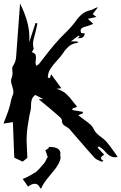

<svg xmlns="http://www.w3.org/2000/svg" viewBox="-32 -894 701 1109"><path d="M555.7 40.5Q549.3 37.1 542 34.2Q525.4 28.3 515.1 18.6Q465.3 -36.6 417.5 -92.8L371.6 -146Q364.7 -154.3 354.5 -159.7Q341.8 -166 333.7 -174.3Q325.7 -182.6 325.7 -197.8Q325.2 -206.1 317.4 -214.4Q307.6 -224.1 295.4 -233.9Q260.3 -264.6 222.2 -295.4L191.4 -320.8Q200.2 -320.8 217.8 -321.8L171.4 -345.7Q154.3 -331.5 150.6 -315.7Q147 -299.8 147 -283.7V-279.8Q147 -261.7 141.6 -243.2Q137.7 -229.5 132.8 -195.3Q121.6 -136.2 121.6 -82Q121.6 -71.3 126 17.6L99.1 39.6L50.3 16.6Q45.9 -106 42.5 -188.5Q31.2 -186.5 16.6 -184.6L-11.7 -180.2L-1.5 -207.5Q22 -265.6 28.8 -300.3Q32.2 -322.3 41 -342.8Q45.4 -353 45.4 -362.8Q45.4 -376.5 38.6 -396Q31.7 -413.6 31.7 -427.7Q31.7 -437 36.1 -446.3Q40.5 -458.5 40.5 -470.7Q40.5 -477.1 39.6 -482.9Q38.6 -491.7 38.6 -499Q38.6 -506.3 42.5 -512.2Q59.6 -537.6 61 -564.5L70.3 -689.9Q77.6 -783.2 82 -848.1Q82.5 -861.3 83.5 -874Q137.7 -767.6 137.7 -678.7Q137.7 -664.6 136.7 -650.4L173.3 -761.2Q178.7 -759.8 184.1 -759.3L180.7 -742.2Q176.8 -723.1 171.9 -704.1L168 -689.9Q158.7 -660.2 158.7 -639.6Q158.7 -627.4 162.1 -615.2L162.6 -613.3Q162.6 -611.3 161.1 -608.4Q159.7 -605.5 157 -601.3Q154.3 -597.2 151.9 -592.8Q171.4 -586.4 174.3 -575.2Q175.8 -568.8 175.8 -561.5Q175.8 -555.7 174.8 -549.3Q173.3 -540 173.3 -531.2Q173.3 -522 178.2 -513.7Q181.6 -516.6 185.1 -518.6Q191.4 -522 194.8 -526.4L226.6 -567.4Q288.1 -647.9 336.4 -694.8Q381.3 -738.3 404.3 -770.5Q419.9 -793.5 440.4 -811.3Q460.9 -829.1 493.7 -835.9Q501.5 -837.9 509.8 -842.8Q519.5 -849.1 534.2 -852.5Q525.9 -842.3 516.1 -829.1L503.4 -813L524.9 -795.9Q509.8 -792 475.6 -785.2Q499 -763.7 506.8 -755.9L491.2 -750Q477.1 -744.1 463.9 -740.7Q433.6 -734.4 433.6 -717.3Q433.6 -711.4 437 -703.6L458.5 -700.7L455.6 -692.9Q451.2 -673.3 424.8 -673.3L416.5 -673.8Q420.9 -676.8 424.8 -680.2L427.7 -682.6V-683.1Q424.8 -685.5 422.4 -688.5L377.4 -655.3H388.7Q397.5 -654.8 403.3 -654.8Q409.2 -654.8 413.6 -654.3L420.4 -647.5Q384.3 -643.1 364.5 -625.2Q344.7 -607.4 331.1 -585.4Q316.9 -565.4 299.3 -546.4Q278.3 -524.4 261.5 -500Q244.6 -475.6 244.1 -446.3Q252.9 -443.8 256.3 -442.4Q257.3 -446.3 259 -451.2Q260.7 -456.1 263.2 -465.3L322.3 -384.3Q299.8 -381.8 294.4 -380.9Q329.1 -371.6 351.3 -350.8Q373.5 -330.1 391.1 -305.2Q401.9 -291 413.6 -277.3L386.7 -267.1Q385.7 -262.7 385.7 -258.3L446.8 -248Q446.3 -246.1 446.3 -239.7L419.9 -228.5Q435.5 -215.8 452.1 -204.1Q470.7 -191.4 486.1 -178.2Q501.5 -165 508.8 -149.2Q516.1 -133.3 527.8 -122.3Q539.6 -111.3 552.2 -102.1Q568.4 -90.8 581.5 -77.1Q606.9 -46.9 628.4 -15.1Q637.7 -1.5 647.5 11.7Q639.6 14.6 631.3 14.6Q601.6 14.6 570.3 -23.9Q561.5 -33.7 549.8 -41Q544.4 -44.4 539.6 -48.3Q535.6 -44.4 531.7 -41.5Q558.1 -12.2 569.8 -0.5L568.8 0.5Q551.3 10.3 551.3 19Q551.3 20 552 23.4Q552.7 26.9 565.9 35.2ZM202.1 195.3Q192.4 176.3 185.5 172.4Q176.8 167.5 168 167.5Q150.9 167.5 129.9 184.1Q117.2 164.1 99.1 140.1Q131.8 127 175.3 100.1Q198.2 79.6 216.8 55.7Q227.1 47.4 238.8 20L243.7 13.2Q238.3 -4.9 230 -26.4Q250.5 -36.6 251.5 -45.4Q316.9 -45.4 316.9 -7.8Q316.9 -2.9 315.9 2.9Q317.9 8.3 317.9 14.6Q317.9 47.4 266.1 107.4L255.4 120.6Q215.8 167 208 190.9Q206.5 192.4 205.3 193.1Q204.1 193.8 202.1 195.3Z"/></svg>

Font: Unutterable
Style: Regular
Weight: 400
Designer: GGBotNet
Foundry: f0n7.com
Version: 1.00